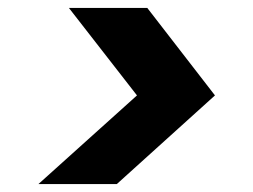

<svg xmlns="http://www.w3.org/2000/svg" viewBox="-20 -595 640 485"><path d="M77 -130 326 -354 154 -575H352L523 -354L275 -130Z"/></svg>

Font: Rethink Sans ExtraBold
Style: Italic
Weight: 800
Italic angle: -10°
Designer: The Rethink Sans project authors (Hans Thiessen). DM Sans designed by Colophon Foundry.
Foundry: Rethink Communications LLC
Version: Version 1.001